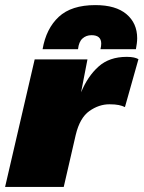

<svg xmlns="http://www.w3.org/2000/svg" viewBox="-40 -733 563 753"><path d="M-20 0 96 -500H303L278 -371Q304 -434 346.5 -472Q389 -510 457 -510Q474 -510 485 -507.5Q496 -505 503 -501L450 -313Q440 -318 426 -321Q412 -324 389 -324Q348 -324 310.5 -297.5Q273 -271 257 -204L210 0ZM127 -540Q141 -621 190.5 -667Q240 -713 334 -713Q414 -713 456 -677.5Q498 -642 498 -583Q498 -573 496.5 -562Q495 -551 493 -540H354Q357 -552 357 -562Q357 -595 319 -595Q298 -595 283.5 -582Q269 -569 266 -540Z"/></svg>

Font: Work Sans Black
Style: Italic
Weight: 900
Italic angle: -13°
Designer: Wei Huang
Foundry: Wei Huang
Version: Version 2.009; ttfautohint (v1.8.3)